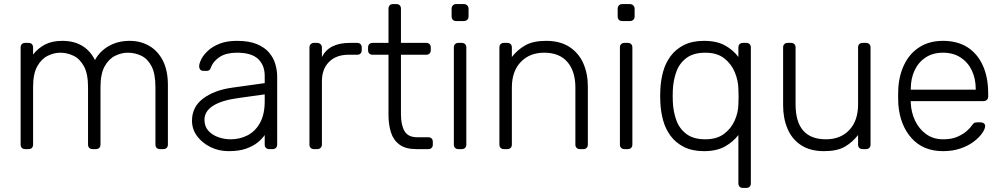

<svg xmlns="http://www.w3.org/2000/svg" viewBox="-20 -730 4909 940"><path d="M103 0Q93 0 87 -6Q81 -12 81 -22V-498Q81 -508 87 -514Q93 -520 103 -520H120Q130 -520 136 -514Q142 -508 142 -498V-463Q167 -495 201.5 -512.5Q236 -530 285 -530Q397 -530 445 -436Q468 -479 512.5 -504.5Q557 -530 615 -530Q668 -530 710.5 -505.5Q753 -481 777.5 -433Q802 -385 802 -313V-22Q802 -12 796 -6Q790 0 780 0H763Q753 0 747 -6Q741 -12 741 -22V-303Q741 -369 722 -405.5Q703 -442 672 -457Q641 -472 605 -472Q575 -472 544 -457Q513 -442 492.5 -405.5Q472 -369 472 -303V-22Q472 -12 466 -6Q460 0 450 0H433Q423 0 417 -6Q411 -12 411 -22V-303Q411 -369 391 -405.5Q371 -442 340 -457Q309 -472 275 -472Q245 -472 214 -457Q183 -442 162.5 -405.5Q142 -369 142 -304V-22Q142 -12 136 -6Q130 0 120 0Z M1099 10Q1051 10 1010.5 -10Q970 -30 945 -63.5Q920 -97 920 -139Q920 -207 975 -248Q1030 -289 1118 -301L1276 -323V-358Q1276 -411 1243.5 -441.5Q1211 -472 1140 -472Q1088 -472 1056 -451.5Q1024 -431 1012 -398Q1007 -383 993 -383H977Q965 -383 960 -389.5Q955 -396 955 -405Q955 -419 965.5 -440Q976 -461 998 -481.5Q1020 -502 1055 -516Q1090 -530 1140 -530Q1199 -530 1237.5 -514Q1276 -498 1297.5 -472.5Q1319 -447 1328 -416Q1337 -385 1337 -355V-22Q1337 -12 1331 -6Q1325 0 1315 0H1298Q1288 0 1282 -6Q1276 -12 1276 -22V-69Q1264 -51 1242 -33Q1220 -15 1185.5 -2.5Q1151 10 1099 10ZM1109 -48Q1155 -48 1193 -68Q1231 -88 1253.5 -129.5Q1276 -171 1276 -234V-268L1147 -250Q1065 -239 1023 -212Q981 -185 981 -144Q981 -111 1000 -90Q1019 -69 1048.5 -58.5Q1078 -48 1109 -48Z M1517 0Q1507 0 1501 -6Q1495 -12 1495 -22V-497Q1495 -507 1501 -513.5Q1507 -520 1517 -520H1533Q1543 -520 1549.5 -513.5Q1556 -507 1556 -497V-451Q1574 -486 1608 -503Q1642 -520 1692 -520H1729Q1739 -520 1745 -514Q1751 -508 1751 -498V-484Q1751 -474 1745 -468Q1739 -462 1729 -462H1686Q1626 -462 1591 -427Q1556 -392 1556 -332V-22Q1556 -12 1549.5 -6Q1543 0 1533 0Z M2018 0Q1966 0 1936 -22Q1906 -44 1894 -82Q1882 -120 1882 -167V-462H1804Q1794 -462 1788 -468Q1782 -474 1782 -484V-498Q1782 -508 1788 -514Q1794 -520 1804 -520H1882V-688Q1882 -698 1888 -704Q1894 -710 1904 -710H1921Q1931 -710 1937 -704Q1943 -698 1943 -688V-520H2067Q2077 -520 2083 -514Q2089 -508 2089 -498V-484Q2089 -474 2083 -468Q2077 -462 2067 -462H1943V-171Q1943 -118 1960.5 -88Q1978 -58 2023 -58H2077Q2087 -58 2093 -52Q2099 -46 2099 -36V-22Q2099 -12 2093 -6Q2087 0 2077 0Z M2224 0Q2214 0 2208 -6Q2202 -12 2202 -22V-498Q2202 -508 2208 -514Q2214 -520 2224 -520H2241Q2251 -520 2257 -514Q2263 -508 2263 -498V-22Q2263 -12 2257 -6Q2251 0 2241 0ZM2213 -627Q2203 -627 2197 -633Q2191 -639 2191 -649V-687Q2191 -697 2197 -703.5Q2203 -710 2213 -710H2251Q2261 -710 2267.5 -703.5Q2274 -697 2274 -687V-649Q2274 -639 2267.5 -633Q2261 -627 2251 -627Z M2447 0Q2437 0 2431 -6Q2425 -12 2425 -22V-498Q2425 -508 2431 -514Q2437 -520 2447 -520H2464Q2474 -520 2480 -514Q2486 -508 2486 -498V-451Q2513 -486 2551.5 -508Q2590 -530 2654 -530Q2722 -530 2767.5 -500.5Q2813 -471 2835.5 -420.5Q2858 -370 2858 -306V-22Q2858 -12 2852 -6Q2846 0 2836 0H2819Q2809 0 2803 -6Q2797 -12 2797 -22V-301Q2797 -381 2758 -426.5Q2719 -472 2644 -472Q2573 -472 2529.5 -426.5Q2486 -381 2486 -301V-22Q2486 -12 2480 -6Q2474 0 2464 0Z M3037 0Q3027 0 3021 -6Q3015 -12 3015 -22V-498Q3015 -508 3021 -514Q3027 -520 3037 -520H3054Q3064 -520 3070 -514Q3076 -508 3076 -498V-22Q3076 -12 3070 -6Q3064 0 3054 0ZM3026 -627Q3016 -627 3010 -633Q3004 -639 3004 -649V-687Q3004 -697 3010 -703.5Q3016 -710 3026 -710H3064Q3074 -710 3080.5 -703.5Q3087 -697 3087 -687V-649Q3087 -639 3080.5 -633Q3074 -627 3064 -627Z M3617 190Q3607 190 3601 184Q3595 178 3595 168V-69Q3570 -36 3529.5 -13Q3489 10 3427 10Q3369 10 3328.5 -10.5Q3288 -31 3263 -65Q3238 -99 3226.5 -141Q3215 -183 3213 -227Q3212 -242 3212 -260Q3212 -278 3213 -293Q3215 -337 3226.5 -379Q3238 -421 3263 -455Q3288 -489 3328.5 -509.5Q3369 -530 3427 -530Q3489 -530 3529.5 -507.5Q3570 -485 3595 -451V-498Q3595 -508 3601 -514Q3607 -520 3617 -520H3634Q3644 -520 3650 -514Q3656 -508 3656 -498V168Q3656 178 3650 184Q3644 190 3634 190ZM3433 -48Q3489 -48 3524 -74Q3559 -100 3576.5 -139Q3594 -178 3595 -218Q3596 -233 3596 -257Q3596 -281 3595 -296Q3594 -337 3577 -377.5Q3560 -418 3525 -445Q3490 -472 3433 -472Q3375 -472 3340.5 -446Q3306 -420 3291 -378Q3276 -336 3274 -288Q3273 -260 3274 -232Q3276 -184 3291 -142Q3306 -100 3340.5 -74Q3375 -48 3433 -48Z M4014 10Q3946 10 3901.5 -19.5Q3857 -49 3835.5 -100Q3814 -151 3814 -214V-498Q3814 -508 3820 -514Q3826 -520 3836 -520H3853Q3863 -520 3869 -514Q3875 -508 3875 -498V-219Q3875 -48 4024 -48Q4095 -48 4138 -93.5Q4181 -139 4181 -219V-498Q4181 -508 4187 -514Q4193 -520 4203 -520H4220Q4230 -520 4236 -514Q4242 -508 4242 -498V-22Q4242 -12 4236 -6Q4230 0 4220 0H4203Q4193 0 4187 -6Q4181 -12 4181 -22V-69Q4154 -34 4116.5 -12Q4079 10 4014 10Z M4597 10Q4500 10 4443 -53.5Q4386 -117 4378 -220Q4377 -235 4377 -260Q4377 -285 4378 -300Q4383 -368 4410 -420Q4437 -472 4484.5 -501Q4532 -530 4597 -530Q4667 -530 4716 -499Q4765 -468 4791.5 -410Q4818 -352 4818 -272V-257Q4818 -247 4811.5 -241Q4805 -235 4795 -235H4439Q4439 -235 4439 -231Q4439 -227 4439 -225Q4441 -180 4460 -139.5Q4479 -99 4514 -73.5Q4549 -48 4597 -48Q4640 -48 4668.5 -61Q4697 -74 4714 -89.5Q4731 -105 4736 -113Q4745 -126 4750 -128.5Q4755 -131 4766 -131H4782Q4791 -131 4797.5 -125.5Q4804 -120 4803 -111Q4802 -97 4787.5 -76.5Q4773 -56 4746.5 -36Q4720 -16 4682 -3Q4644 10 4597 10ZM4439 -291H4757V-295Q4757 -345 4738 -385Q4719 -425 4683 -448.5Q4647 -472 4597 -472Q4547 -472 4511.5 -448.5Q4476 -425 4457.5 -385Q4439 -345 4439 -295Z"/></svg>

Font: Rubik Light Light
Style: Regular
Weight: 300
Version: Version 2.101